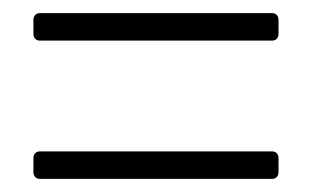

<svg xmlns="http://www.w3.org/2000/svg" viewBox="-20 -480 483 293"><path d="M41 -418H395C401 -418 405 -422 405 -428V-450C405 -456 401 -460 395 -460H41C35 -460 31 -456 31 -450V-428C31 -422 35 -418 41 -418ZM41 -207H395C401 -207 405 -211 405 -217V-239C405 -245 401 -249 395 -249H41C35 -249 31 -245 31 -239V-217C31 -211 35 -207 41 -207Z"/></svg>

Font: Barlow Condensed Light
Style: Regular
Weight: 300
Width: 3
Designer: Jeremy Tribby
Foundry: Tribby Type
Version: Version 1.422;hotconv 1.0.109;makeotfexe 2.5.65596